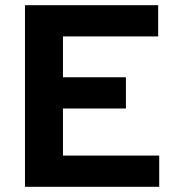

<svg xmlns="http://www.w3.org/2000/svg" viewBox="-20 -718 690 738"><path d="M76 0V-698H588V-578H222V-421H464V-301H222V-120H592V0Z"/></svg>

Font: Azeret Mono Thin SemiBold
Style: Regular
Weight: 600
Version: Version 1.002